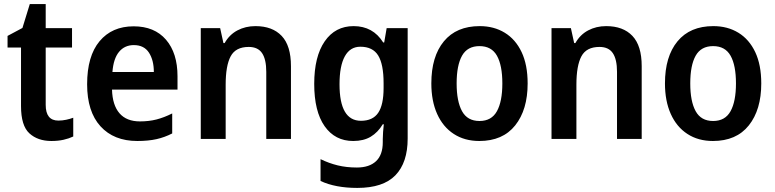

<svg xmlns="http://www.w3.org/2000/svg" viewBox="-20 -681 3797 941"><path d="M266 -90Q285 -90 304 -94Q323 -98 339 -104V-12Q318 -2 291.5 4Q265 10 232 10Q165 10 124 -27.5Q83 -65 83 -161V-448H17V-505L90 -544L126 -661H204V-543H333V-448H204V-167Q204 -90 266 -90Z M635 -552Q737 -552 793.5 -486.5Q850 -421 850 -307V-242H529Q531 -166 565.5 -126Q600 -86 666 -86Q710 -86 747 -95.5Q784 -105 824 -125V-27Q787 -8 747 1Q707 10 653 10Q538 10 472.5 -62Q407 -134 407 -268Q407 -406 468 -479Q529 -552 635 -552ZM636 -460Q591 -460 563.5 -427Q536 -394 531 -328H734Q734 -386 710 -423Q686 -460 636 -460Z M1232 -553Q1315 -553 1360.5 -505Q1406 -457 1406 -357V0H1285V-329Q1285 -390 1264.5 -420.5Q1244 -451 1199 -451Q1135 -451 1110.5 -405Q1086 -359 1086 -266V0H964V-543H1059L1075 -470H1081Q1104 -511 1143.5 -532Q1183 -553 1232 -553Z M1713 -553Q1808 -553 1858 -473H1863L1875 -543H1978V-2Q1978 116 1918 178Q1858 240 1731 240Q1624 240 1551 206V99Q1592 119 1635 129.5Q1678 140 1729 140Q1790 140 1823 109Q1856 78 1856 16V1Q1856 -13 1857.5 -34.5Q1859 -56 1861 -72H1856Q1832 -32 1797 -11Q1762 10 1711 10Q1622 10 1571 -62.5Q1520 -135 1520 -270Q1520 -404 1571.5 -478.5Q1623 -553 1713 -553ZM1746 -452Q1696 -452 1670 -405Q1644 -358 1644 -268Q1644 -89 1749 -89Q1807 -89 1833.5 -128Q1860 -167 1860 -250V-273Q1860 -366 1833.5 -409Q1807 -452 1746 -452Z M2566 -272Q2566 -143 2505 -66.5Q2444 10 2329 10Q2257 10 2204 -24.5Q2151 -59 2122.5 -122.5Q2094 -186 2094 -272Q2094 -404 2155.5 -478.5Q2217 -553 2331 -553Q2401 -553 2454 -520.5Q2507 -488 2536.5 -425.5Q2566 -363 2566 -272ZM2218 -272Q2218 -184 2244.5 -136Q2271 -88 2330 -88Q2389 -88 2415.5 -136Q2442 -184 2442 -272Q2442 -361 2415.5 -408Q2389 -455 2330 -455Q2271 -455 2244.5 -408Q2218 -361 2218 -272Z M2951 -553Q3034 -553 3079.5 -505Q3125 -457 3125 -357V0H3004V-329Q3004 -390 2983.5 -420.5Q2963 -451 2918 -451Q2854 -451 2829.5 -405Q2805 -359 2805 -266V0H2683V-543H2778L2794 -470H2800Q2823 -511 2862.5 -532Q2902 -553 2951 -553Z M3711 -272Q3711 -143 3650 -66.5Q3589 10 3474 10Q3402 10 3349 -24.5Q3296 -59 3267.5 -122.5Q3239 -186 3239 -272Q3239 -404 3300.5 -478.5Q3362 -553 3476 -553Q3546 -553 3599 -520.5Q3652 -488 3681.5 -425.5Q3711 -363 3711 -272ZM3363 -272Q3363 -184 3389.5 -136Q3416 -88 3475 -88Q3534 -88 3560.5 -136Q3587 -184 3587 -272Q3587 -361 3560.5 -408Q3534 -455 3475 -455Q3416 -455 3389.5 -408Q3363 -361 3363 -272Z"/></svg>

Font: Noto Sans Lao SemiCondensed SemiBold
Style: Regular
Weight: 600
Width: 4
Designer: Monotype Design Team
Foundry: Monotype Imaging Inc.
Version: Version 2.003; ttfautohint (v1.8.4.7-5d5b)